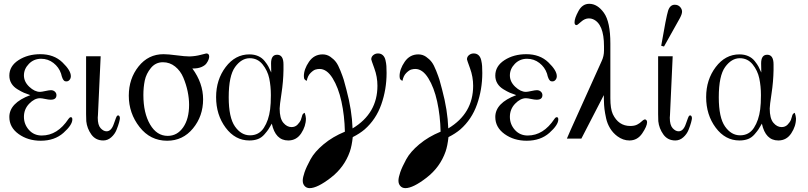

<svg xmlns="http://www.w3.org/2000/svg" viewBox="-20 -724 4222 1003"><path d="M28.8 -112.8Q28.8 -186 138.2 -227.1Q118.2 -233.9 105 -239.5Q91.8 -245.1 71.3 -257.6Q50.8 -270 39.8 -288.1Q28.8 -306.2 28.8 -329.1Q28.8 -378.9 76.9 -409.9Q125 -440.9 190.9 -440.9Q261.7 -440.9 305.9 -398.4Q350.1 -356 350.1 -326.2Q350.1 -314.9 343.5 -306.9Q336.9 -298.8 327.1 -298.8Q324.2 -298.8 321.5 -299.3Q318.8 -299.8 316.9 -300.8Q314.9 -301.8 313.5 -304Q312 -306.2 310.5 -307.6Q309.1 -309.1 307.6 -312.5Q306.2 -315.9 305.7 -317.4Q305.2 -318.8 303.5 -323Q301.8 -327.1 301.8 -328.6Q301.8 -330.1 300.3 -334.5Q298.8 -338.9 298.8 -339.8Q287.6 -373 259.3 -395Q231 -417 194.8 -417Q156.7 -417 130.9 -390.4Q105 -363.8 105 -330.1Q105 -296.9 133.1 -270.5Q161.1 -244.1 189 -244.1Q196.8 -244.1 216.8 -248.5Q236.8 -252.9 246.1 -252.9Q258.3 -252.9 266.6 -245.4Q274.9 -237.8 274.9 -227.1Q274.9 -203.1 245.1 -203.1Q233.9 -203.1 216.1 -207Q198.2 -210.9 189 -210.9Q160.2 -210.9 132.6 -182.4Q105 -153.8 105 -113.8Q105 -74.7 131.1 -45.4Q157.2 -16.1 198.2 -16.1Q280.3 -16.1 337.9 -103Q343.8 -111.8 350.1 -111.8Q357.9 -111.8 357.9 -100.1Q357.9 -71.3 311.5 -30Q265.1 11.2 192.9 11.2Q126 11.2 77.4 -23.7Q28.8 -58.6 28.8 -112.8Z M429.7 -127.9V-430.2H505.9L491.7 -123Q491.7 -121.1 491.2 -116.5Q490.7 -111.8 490.7 -108.9Q490.7 -70.8 505.6 -54.4Q520.5 -38.1 536.6 -38.1Q561.5 -38.1 574.7 -77.1Q587.9 -116.2 591.8 -119.1Q597.7 -123 602.1 -119.1Q606.4 -115.2 606.4 -106.9Q606.4 -101.1 602.1 -84.5Q597.7 -67.9 588.6 -45.4Q579.6 -22.9 561 -6.6Q542.5 9.8 519.5 9.8Q479.5 9.8 457 -21.7Q434.6 -53.2 430.7 -90.8Q429.7 -103 429.7 -127.9Z M652.8 -224.1Q652.8 -313 703.9 -377Q754.9 -440.9 834 -440.9Q857.9 -440.9 902.3 -435.1Q946.8 -429.2 969.7 -429.2H970.7Q1001.5 -430.2 1028.6 -437.5Q1055.7 -444.8 1057.6 -444.8Q1072.8 -444.8 1072.8 -428.2Q1072.8 -422.4 1069.8 -413.6Q1066.9 -404.8 1058.8 -393.3Q1050.8 -381.8 1032.7 -374Q1014.6 -366.2 988.8 -366.2H984.9Q1041 -290 1041 -205.1Q1041 -117.2 988 -53Q935.1 11.2 853 11.2Q765.1 11.2 709 -60.5Q652.8 -132.3 652.8 -224.1ZM729 -228Q729 -133.8 763.9 -74Q798.8 -14.2 856 -14.2Q905.8 -14.2 936.8 -58.6Q967.8 -103 967.8 -176.8Q967.8 -210 960.2 -246.6Q952.6 -283.2 937.7 -318.6Q922.9 -354 894.8 -376.5Q866.7 -398.9 831.1 -398.9Q793 -398.9 768.3 -368.9Q743.7 -338.9 736.3 -303.5Q729 -268.1 729 -228Z M1108.9 -216.8Q1108.9 -307.6 1158.9 -373.8Q1209 -439.9 1282.7 -439.9Q1308.6 -439.9 1328.9 -430.9Q1349.1 -421.9 1362.5 -405Q1376 -388.2 1382.3 -376Q1388.7 -363.8 1397 -345.2Q1396 -364.3 1396 -393.1Q1396 -438 1427.7 -438Q1460.9 -438 1460.9 -387.2V-357.9Q1460 -297.9 1450.4 -235.4Q1440.9 -172.9 1440.9 -157.2Q1440.9 -105.5 1460 -82.8Q1479 -60.1 1502.9 -60.1Q1522 -60.1 1534.4 -73Q1546.9 -85.9 1551.8 -98.1Q1554.7 -105 1556.9 -114.5Q1559.1 -124 1562 -127.9Q1564.9 -131.8 1571.8 -134.8Q1577.6 -117.7 1578.1 -105Q1578.1 -64.9 1553.5 -27.6Q1528.8 9.8 1485.8 9.8Q1418.9 9.8 1399.9 -78.1Q1387.7 -57.1 1382.3 -48.6Q1377 -40 1361.8 -22.5Q1346.7 -4.9 1327.4 2.4Q1308.1 9.8 1282.7 9.8Q1208.5 9.8 1158.7 -57.1Q1108.9 -124 1108.9 -216.8ZM1174.8 -215.8Q1174.8 -109.9 1207.3 -63.5Q1239.7 -17.1 1286.1 -17.1Q1333 -17.1 1358.4 -56.2Q1383.8 -95.2 1391.1 -152.8Q1395 -182.6 1395 -227.1Q1395 -273.9 1386.5 -314.5Q1377.9 -355 1351.8 -387.5Q1325.7 -419.9 1284.7 -419.9Q1241.7 -419.9 1208.3 -374.3Q1174.8 -328.6 1174.8 -215.8Z M1781.7 -36.1Q1779.8 -120.1 1763.7 -193.6Q1747.6 -267.1 1717.5 -315.4Q1687.5 -363.8 1649.4 -363.8Q1639.6 -363.8 1628.7 -360.8Q1617.7 -357.9 1602.5 -343Q1587.4 -328.1 1582.5 -301.8Q1570.3 -306.6 1568.4 -315.9Q1567.4 -319.8 1567.4 -326.2Q1567.4 -362.3 1594 -401.1Q1620.6 -439.9 1665.5 -439.9Q1687.5 -439.9 1705.6 -427.5Q1723.6 -415 1735.1 -399.9Q1746.6 -384.8 1758.5 -354.5Q1770.5 -324.2 1775.6 -307.6Q1780.8 -291 1789.6 -255.9Q1818.4 -148.9 1821.8 -53.2Q1951.7 -131.3 1951.7 -275.9Q1951.7 -322.8 1935.5 -366.9Q1919.4 -411.1 1919.4 -414.1Q1919.4 -427.2 1929.9 -436Q1940.4 -444.8 1954.6 -444.8Q1969.7 -444.8 1979.7 -435.8Q1989.7 -426.8 1993.7 -409.9Q1997.6 -393.1 1998.5 -379.2Q1999.5 -365.2 1999.5 -342.8Q1999.5 -256.8 1971.9 -178.5Q1944.3 -100.1 1884.8 -47.9Q1858.9 -25.9 1822.8 -7.8Q1817.9 38.1 1807.6 67.9Q1778.8 149.9 1708.3 204.3Q1637.7 258.8 1597.7 258.8Q1581.5 258.8 1571.5 247.8Q1561.5 236.8 1561.5 220Q1561.5 203.1 1571 175.5Q1580.6 147.9 1602.1 108.4Q1623.5 68.8 1670.7 29.5Q1717.8 -9.8 1781.7 -36.1Z M2281.7 -36.1Q2279.8 -120.1 2263.7 -193.6Q2247.6 -267.1 2217.5 -315.4Q2187.5 -363.8 2149.4 -363.8Q2139.6 -363.8 2128.7 -360.8Q2117.7 -357.9 2102.5 -343Q2087.4 -328.1 2082.5 -301.8Q2070.3 -306.6 2068.4 -315.9Q2067.4 -319.8 2067.4 -326.2Q2067.4 -362.3 2094 -401.1Q2120.6 -439.9 2165.5 -439.9Q2187.5 -439.9 2205.6 -427.5Q2223.6 -415 2235.1 -399.9Q2246.6 -384.8 2258.5 -354.5Q2270.5 -324.2 2275.6 -307.6Q2280.8 -291 2289.6 -255.9Q2318.4 -148.9 2321.8 -53.2Q2451.7 -131.3 2451.7 -275.9Q2451.7 -322.8 2435.5 -366.9Q2419.4 -411.1 2419.4 -414.1Q2419.4 -427.2 2429.9 -436Q2440.4 -444.8 2454.6 -444.8Q2469.7 -444.8 2479.7 -435.8Q2489.7 -426.8 2493.7 -409.9Q2497.6 -393.1 2498.5 -379.2Q2499.5 -365.2 2499.5 -342.8Q2499.5 -256.8 2471.9 -178.5Q2444.3 -100.1 2384.8 -47.9Q2358.9 -25.9 2322.8 -7.8Q2317.9 38.1 2307.6 67.9Q2278.8 149.9 2208.3 204.3Q2137.7 258.8 2097.7 258.8Q2081.5 258.8 2071.5 247.8Q2061.5 236.8 2061.5 220Q2061.5 203.1 2071 175.5Q2080.6 147.9 2102.1 108.4Q2123.5 68.8 2170.7 29.5Q2217.8 -9.8 2281.7 -36.1Z M2567.4 -112.8Q2567.4 -186 2676.8 -227.1Q2656.7 -233.9 2643.6 -239.5Q2630.4 -245.1 2609.9 -257.6Q2589.4 -270 2578.4 -288.1Q2567.4 -306.2 2567.4 -329.1Q2567.4 -378.9 2615.5 -409.9Q2663.6 -440.9 2729.5 -440.9Q2800.3 -440.9 2844.5 -398.4Q2888.7 -356 2888.7 -326.2Q2888.7 -314.9 2882.1 -306.9Q2875.5 -298.8 2865.7 -298.8Q2862.8 -298.8 2860.1 -299.3Q2857.4 -299.8 2855.5 -300.8Q2853.5 -301.8 2852.1 -304Q2850.6 -306.2 2849.1 -307.6Q2847.7 -309.1 2846.2 -312.5Q2844.7 -315.9 2844.2 -317.4Q2843.8 -318.8 2842 -323Q2840.3 -327.1 2840.3 -328.6Q2840.3 -330.1 2838.9 -334.5Q2837.4 -338.9 2837.4 -339.8Q2826.2 -373 2797.9 -395Q2769.5 -417 2733.4 -417Q2695.3 -417 2669.4 -390.4Q2643.6 -363.8 2643.6 -330.1Q2643.6 -296.9 2671.6 -270.5Q2699.7 -244.1 2727.5 -244.1Q2735.4 -244.1 2755.4 -248.5Q2775.4 -252.9 2784.7 -252.9Q2796.9 -252.9 2805.2 -245.4Q2813.5 -237.8 2813.5 -227.1Q2813.5 -203.1 2783.7 -203.1Q2772.5 -203.1 2754.6 -207Q2736.8 -210.9 2727.5 -210.9Q2698.7 -210.9 2671.1 -182.4Q2643.6 -153.8 2643.6 -113.8Q2643.6 -74.7 2669.7 -45.4Q2695.8 -16.1 2736.8 -16.1Q2818.8 -16.1 2876.5 -103Q2882.3 -111.8 2888.7 -111.8Q2896.5 -111.8 2896.5 -100.1Q2896.5 -71.3 2850.1 -30Q2803.7 11.2 2731.4 11.2Q2664.6 11.2 2616 -23.7Q2567.4 -58.6 2567.4 -112.8Z M2941.4 0Q2956.5 -36.1 2988.3 -106L3123 -404.8Q3135.3 -430.7 3135.3 -460V-481.9Q3135.3 -600.1 3077.1 -624Q3068.4 -627.9 3056.2 -627.9Q3035.2 -627.9 3015.6 -610.4Q2996.1 -592.8 2992.2 -592.8Q2981 -592.8 2981.4 -607.9Q2981.4 -628.9 3002 -666.5Q3022.5 -704.1 3058.1 -704.1Q3101.1 -704.1 3134.8 -657Q3168.5 -609.9 3168.5 -497.1V-210.9Q3168.5 -155.8 3181.2 -127.9Q3210.9 -65.9 3272.5 -65.9Q3294.4 -65.9 3308.3 -73Q3322.3 -80.1 3331.3 -89.1Q3340.3 -98.1 3347.2 -100.1Q3352.1 -101.1 3356.2 -96.9Q3360.4 -92.8 3360.4 -85.9Q3360.4 -64.9 3335.2 -27.6Q3310.1 9.8 3268.1 9.8Q3234.9 9.8 3205.1 -12.2Q3182.1 -29.3 3167.2 -53.7Q3152.3 -78.1 3146.2 -106.4Q3140.1 -134.8 3137.7 -154.3Q3135.3 -173.8 3134.8 -200Q3134.3 -226.1 3134.3 -227.1L3017.1 0Z M3418 -127.9V-430.2H3494.1L3480 -123Q3480 -121.1 3479.5 -116.5Q3479 -111.8 3479 -108.9Q3479 -70.8 3493.9 -54.4Q3508.8 -38.1 3524.9 -38.1Q3549.8 -38.1 3563 -77.1Q3576.2 -116.2 3580.1 -119.1Q3585.9 -123 3590.3 -119.1Q3594.7 -115.2 3594.7 -106.9Q3594.7 -101.1 3590.3 -84.5Q3585.9 -67.9 3576.9 -45.4Q3567.9 -22.9 3549.3 -6.6Q3530.8 9.8 3507.8 9.8Q3467.8 9.8 3445.3 -21.7Q3422.9 -53.2 3418.9 -90.8Q3418 -103 3418 -127.9ZM3434.1 -484.9Q3460 -635.7 3470 -667.5Q3480 -699.2 3504.9 -699.2Q3522 -699.2 3532.5 -688Q3543 -676.8 3543 -663.1Q3543 -650.9 3532 -629.9Q3521 -608.9 3448.7 -481Z M3668.9 -216.8Q3668.9 -307.6 3719 -373.8Q3769 -439.9 3842.8 -439.9Q3868.7 -439.9 3888.9 -430.9Q3909.2 -421.9 3922.6 -405Q3936 -388.2 3942.4 -376Q3948.7 -363.8 3957 -345.2Q3956.1 -364.3 3956.1 -393.1Q3956.1 -438 3987.8 -438Q4021 -438 4021 -387.2V-357.9Q4020 -297.9 4010.5 -235.4Q4001 -172.9 4001 -157.2Q4001 -105.5 4020 -82.8Q4039.1 -60.1 4063 -60.1Q4082 -60.1 4094.5 -73Q4106.9 -85.9 4111.8 -98.1Q4114.7 -105 4116.9 -114.5Q4119.1 -124 4122.1 -127.9Q4125 -131.8 4131.8 -134.8Q4137.7 -117.7 4138.2 -105Q4138.2 -64.9 4113.5 -27.6Q4088.9 9.8 4045.9 9.8Q3979 9.8 3960 -78.1Q3947.8 -57.1 3942.4 -48.6Q3937 -40 3921.9 -22.5Q3906.7 -4.9 3887.5 2.4Q3868.2 9.8 3842.8 9.8Q3768.6 9.8 3718.8 -57.1Q3668.9 -124 3668.9 -216.8ZM3734.9 -215.8Q3734.9 -109.9 3767.3 -63.5Q3799.8 -17.1 3846.2 -17.1Q3893.1 -17.1 3918.5 -56.2Q3943.8 -95.2 3951.2 -152.8Q3955.1 -182.6 3955.1 -227.1Q3955.1 -273.9 3946.5 -314.5Q3938 -355 3911.9 -387.5Q3885.7 -419.9 3844.7 -419.9Q3801.8 -419.9 3768.3 -374.3Q3734.9 -328.6 3734.9 -215.8Z"/></svg>

Font: CMU Serif Upright Italic
Style: UprightItalic
Weight: 500
Version: Version 0.7.0